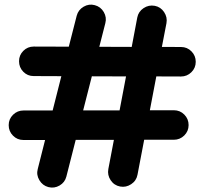

<svg xmlns="http://www.w3.org/2000/svg" viewBox="-20 -754 892 842"><path d="M191.9 66.4Q166.5 59.6 152.6 36.1Q138.7 12.7 145.5 -12.7L177.7 -140.1H82.5Q55.7 -140.1 36.9 -159.2Q18.1 -178.2 18.1 -205.1Q18.1 -231.9 37.1 -250.7Q56.2 -269.5 83 -269.5H210.9L249 -419.9L127.4 -420.4Q100.6 -420.4 82 -439.5Q63.5 -458.5 63.5 -485.4Q63.5 -512.2 82.3 -531Q101.1 -549.8 127.9 -549.8L281.7 -549.3L316.4 -685.1Q323.2 -710.9 346.7 -724.6Q370.1 -738.3 395.5 -731.4Q421.4 -724.6 435.1 -701.2Q448.7 -677.7 441.9 -652.3L415.5 -548.8L557.6 -548.3L582 -677.2Q586.9 -703.1 609.6 -718.3Q632.3 -733.4 658.7 -728.5Q684.6 -723.6 699.7 -700.9Q714.8 -678.2 710 -652.3L689.9 -548.3L773.9 -547.9Q800.8 -547.9 819.6 -528.8Q838.4 -509.8 838.4 -482.9Q838.4 -456.1 819.3 -437.3Q800.3 -418.5 773.4 -418.5L665.5 -418.9L637.2 -270.5H742.7Q769.5 -270.5 788.3 -251.5Q807.1 -232.4 807.1 -205.6Q807.1 -178.7 788.1 -159.9Q769 -141.1 742.2 -141.1H612.3L583 12.2Q578.1 38.6 555.4 53.7Q532.7 68.8 506.8 64Q480.5 59.1 465.3 36.4Q450.2 13.7 455.1 -12.7L479.5 -140.6H312L271 20.5Q264.6 45.9 241.2 59.6Q217.8 73.2 191.9 66.4ZM382.8 -419.4 344.7 -270H504.4L532.7 -418.9Z"/></svg>

Font: Mikhak-DS1-FD Bold
Style: Bold
Weight: 700
Designer: Amin Abedi
Version: Version 3.2